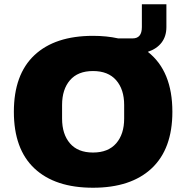

<svg xmlns="http://www.w3.org/2000/svg" viewBox="-20 -868 873 900"><path d="M788 -344Q788 -170 691 -79Q594 12 416 12Q238 12 141.5 -78.5Q45 -169 45 -344Q45 -519 141.5 -609.5Q238 -700 416 -700Q480 -700 534 -688H602Q645 -688 645 -741V-848H760V-741Q760 -698 737.5 -668.5Q715 -639 673 -625Q788 -535 788 -344ZM562 -376Q562 -449 524.5 -492Q487 -535 416 -535Q345 -535 308 -492Q271 -449 271 -376V-312Q271 -239 308 -196Q345 -153 416 -153Q487 -153 524.5 -196Q562 -239 562 -312Z"/></svg>

Font: Archivo Black
Style: Regular
Weight: 400
Designer: Hector Gatti
Foundry: Omnibus-Type
Version: Version 1.101; ttfautohint (v1.8)